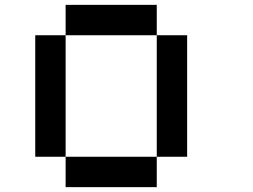

<svg xmlns="http://www.w3.org/2000/svg" viewBox="-20 -770 1040 790"><path d="M250 -750H625V-625H250ZM625 -625H750V-125H625ZM625 -125V0H250V-125ZM250 -125H125V-625H250Z"/></svg>

Font: Dogica
Style: Regular
Weight: 400
Monospace: yes
Designer: Roberto Mocci
Version: Version 001.012